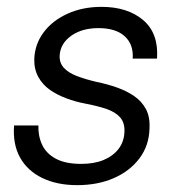

<svg xmlns="http://www.w3.org/2000/svg" viewBox="-20 -528 519 560"><path d="M205 12Q146 12 103 -9Q60 -30 38.5 -68.5Q17 -107 21 -162H92Q91 -131 103 -105.5Q115 -80 143 -65Q171 -50 217 -50Q255 -50 282.5 -61.5Q310 -73 326 -94Q342 -115 343 -144Q344 -170 330.5 -185.5Q317 -201 291 -210Q265 -219 228 -226Q201 -231 174 -241Q147 -251 125.5 -266Q104 -281 91.5 -304Q79 -327 80 -357Q82 -400 107.5 -434Q133 -468 177 -488Q221 -508 276 -508Q352 -508 397.5 -469.5Q443 -431 438 -357H367Q370 -398 344 -422Q318 -446 267 -446Q219 -446 187.5 -423.5Q156 -401 154 -366Q153 -345 166 -330.5Q179 -316 203.5 -306.5Q228 -297 262 -289Q292 -283 320.5 -273Q349 -263 371 -248Q393 -233 405.5 -210Q418 -187 416 -153Q415 -104 387 -66.5Q359 -29 312 -8.5Q265 12 205 12Z"/></svg>

Font: DM Sans 28pt Light
Style: Italic
Weight: 300
Italic angle: -10°
Version: Version 4.004;gftools[0.9.30]